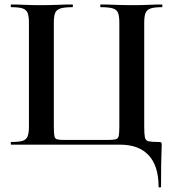

<svg xmlns="http://www.w3.org/2000/svg" viewBox="-20 -645 775 856"><path d="M687 187Q687 95 643 47.5Q599 0 516 0H30Q28 0 28 -6Q28 -12 30 -12Q64 -12 80.5 -17Q97 -22 103 -37Q109 -52 109 -81V-544Q109 -573 103 -587.5Q97 -602 80.5 -607.5Q64 -613 30 -613Q28 -613 28 -619Q28 -625 30 -625Q56.3 -625 89.1 -623.5Q122 -622 158 -622Q201 -622 237.5 -623.5Q274 -625 303 -625Q305 -625 305 -619Q305 -613 303 -613Q268 -613 250 -607.5Q232 -602 226 -587.5Q220 -573 220 -544V-83Q220 -52 222.4 -39Q224.8 -26 235.4 -23.5Q246 -21 270 -21H457Q484.2 -21 495.7 -24Q507.2 -27 509.6 -40Q512 -53 512 -83V-544Q512 -573 506.4 -587.5Q500.8 -602 483.1 -607.5Q465.4 -613 429 -613Q427 -613 427 -619Q427 -625 429 -625Q458 -625 494.6 -623.5Q531.1 -622 574 -622Q610.2 -622 643.1 -623.5Q676 -625 702 -625Q704 -625 704 -619Q704 -613 702 -613Q668.9 -613 652 -607.5Q635 -602 629 -587.5Q623 -573 623 -544V-81Q623 -47 626 -32.5Q629 -18 643 -15Q657 -12 688 -12Q696 -12 698.5 -10Q701 -8 701 0Q701 17 700 37Q699 57 698.5 91.5Q698 126 698 187Q698 191 692.5 191Q687 191 687 187Z"/></svg>

Font: Cormorant Infant Light
Style: Regular
Weight: 300
Designer: Christian Thalmann (Catharsis Fonts)
Foundry: Catharsis Fonts
Version: Version 4.001